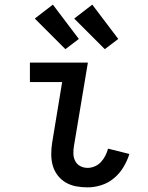

<svg xmlns="http://www.w3.org/2000/svg" viewBox="-20 -800 640 828"><path d="M358 8Q332 8 308 3.5Q284 -1 263.5 -13Q243 -25 228.5 -44Q214 -63 207.5 -86Q201 -109 201 -134.5Q201 -160 205 -185L248 -446H109V-530H359L299 -171Q296 -154 296.5 -137Q297 -120 304.5 -105.5Q312 -91 326.5 -83.5Q341 -76 358 -76Q373 -76 388.5 -82.5Q404 -89 415.5 -101.5Q427 -114 434.5 -129Q442 -144 446 -159L538 -136Q529 -107 512.5 -79.5Q496 -52 471.5 -31.5Q447 -11 417 -1.5Q387 8 358 8ZM432 -588 300 -720 378 -780 490 -632ZM262 -588 130 -720 208 -780 320 -632Z"/></svg>

Font: Iosevka Slab Medium Extended
Style: Italic
Weight: 500
Width: 7
Italic angle: -9°
Monospace: yes
Designer: Belleve Invis
Foundry: Belleve Invis
Version: Version 11.1.0; ttfautohint (v1.8.3)